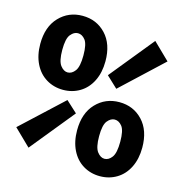

<svg xmlns="http://www.w3.org/2000/svg" viewBox="-100 -739 799 842"><g transform="rotate(15 300.0 -318.0)"><path d="M173 -312Q131 -312 97 -332.5Q63 -353 44 -391.5Q25 -430 25 -481Q25 -559 67.5 -603.5Q110 -648 173 -648Q237 -648 279 -603.5Q321 -559 321 -481Q321 -430 302 -391.5Q283 -353 249 -332.5Q215 -312 173 -312ZM173 -391Q192 -391 206.5 -410.5Q221 -430 221 -481Q221 -532 206.5 -550.5Q192 -569 173 -569Q155 -569 140 -550.5Q125 -532 125 -481Q125 -430 140 -410.5Q155 -391 173 -391ZM93 -28 18 -101 204 -274 255 -227ZM398 -377 347 -425 509 -624 584 -551ZM427 12Q385 12 351 -8.5Q317 -29 298 -67.5Q279 -106 279 -157Q279 -235 321.5 -279.5Q364 -324 427 -324Q491 -324 533 -279.5Q575 -235 575 -157Q575 -106 556 -67.5Q537 -29 503 -8.5Q469 12 427 12ZM427 -67Q446 -67 460.5 -86.5Q475 -106 475 -157Q475 -208 460.5 -226.5Q446 -245 427 -245Q409 -245 394 -226.5Q379 -208 379 -157Q379 -106 394 -86.5Q409 -67 427 -67Z"/></g></svg>

Font: Source Code Pro ExtraLight
Style: Bold
Weight: 700
Monospace: yes
Version: Version 1.018;hotconv 1.0.116;makeotfexe 2.5.65601